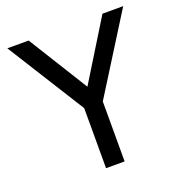

<svg xmlns="http://www.w3.org/2000/svg" viewBox="-127 -809 864 918"><g transform="rotate(-20 305.0 -350.0)"><path d="M257.5 0V-305.5L10 -700H118.5L307 -396.5L494 -700H599.5L352 -305V0Z"/></g></svg>

Font: Geologica Cursive Light
Style: Regular
Weight: 300
Designer: Sindre Bremnes, Frode Helland
Foundry: Monokrom Skriftforlag AS
Version: Version 1.010;gftools[0.9.28]